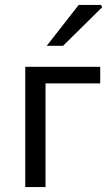

<svg xmlns="http://www.w3.org/2000/svg" viewBox="-20 -756 451 776"><path d="M82 0V-486H385V-419H164V0ZM169 -571 298 -736H388L393 -727L235 -571Z"/></svg>

Font: Source Sans 3
Style: Regular
Weight: 400
Designer: Paul D. Hunt
Foundry: Adobe
Version: Version 3.046;hotconv 1.0.118;makeotfexe 2.5.65603